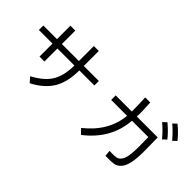

<svg xmlns="http://www.w3.org/2000/svg" viewBox="-22 -1411 2045 2045"><g transform="rotate(45 1000.0 -389.0)"><path d="M73.2 -456.1Q73.2 -472.7 73.2 -523.4Q125 -523.4 278.3 -523.4Q278.3 -574.2 278.3 -725.6Q296.9 -725.6 352.5 -725.6Q352.5 -674.8 352.5 -523.4Q416 -523.4 608.4 -523.4Q608.4 -580.1 608.4 -749Q627 -749 682.6 -749Q682.6 -692.4 682.6 -523.4Q739.3 -523.4 909.2 -523.4Q909.2 -506.8 909.2 -456.1Q852.5 -456.1 682.6 -456.1Q682.6 -285.2 618.2 -173.8Q552.7 -62.5 405.3 14.6Q388.7 -3.9 356.4 -42Q502.9 -121.1 555.7 -216.8Q608.4 -311.5 608.4 -456.1Q523.4 -456.1 352.5 -456.1Q352.5 -407.2 352.5 -260.7Q334 -260.7 278.3 -260.7Q278.3 -309.6 278.3 -456.1Q226.6 -456.1 73.2 -456.1Z M1128.9 -36.1Q1360.4 -219.7 1383.8 -473.6Q1303.7 -473.6 1144.5 -473.6Q1144.5 -490.2 1144.5 -542Q1205.1 -542 1386.7 -542Q1388.7 -624 1381.8 -749Q1407.2 -749 1458 -749Q1466.8 -623 1462.9 -542Q1567.4 -542 1777.3 -542Q1780.3 -440.4 1780.3 -340.8Q1780.3 -236.3 1767.6 -168Q1753.9 -100.6 1727.5 -66.4Q1701.2 -33.2 1671.9 -21.5Q1641.6 -9.8 1597.7 -9.8Q1572.3 -9.8 1522.5 -9.8Q1520.5 -26.4 1515.6 -77.1Q1533.2 -77.1 1584 -77.1Q1614.3 -77.1 1634.8 -85.9Q1654.3 -95.7 1671.9 -120.1Q1689.5 -145.5 1697.3 -195.3Q1706.1 -246.1 1706.1 -323.2Q1706.1 -425.8 1704.1 -473.6Q1622.1 -473.6 1458 -473.6Q1435.5 -178.7 1180.7 17.6Q1163.1 0 1128.9 -36.1ZM1782.2 -755.9Q1792 -765.6 1823.2 -794.9Q1908.2 -723.6 1953.1 -663.1Q1939.5 -650.4 1911.1 -625Q1854.5 -695.3 1782.2 -755.9ZM1695.3 -690.4Q1705.1 -700.2 1736.3 -729.5Q1821.3 -658.2 1866.2 -597.7Q1852.5 -585 1824.2 -559.6Q1767.6 -629.9 1695.3 -690.4Z"/></g></svg>

Font: Gothic A1
Style: Regular
Weight: 400
Designer: HanYang I&C Co.,Ltd.
Version: Version 2.50